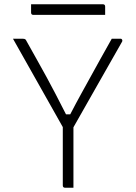

<svg xmlns="http://www.w3.org/2000/svg" viewBox="-20 -882 640 902"><path d="M325 0H286Q275 0 275 -11V-285Q216 -389 158 -492.5Q100 -596 41 -700H87Q95 -700 98.5 -697.5Q102 -695 104 -690Q133 -638 156 -597Q179 -556 199.5 -518.5Q220 -481 241.5 -439.5Q263 -398 290 -345H310Q338 -399 361.5 -441.5Q385 -484 406.5 -523Q428 -562 451.5 -604.5Q475 -647 505 -700H548Q551 -700 553.5 -696Q556 -692 554 -687Q496 -585 438 -483Q380 -381 325 -284ZM126 -862H463Q474 -862 474 -851V-812H137Q126 -812 126 -823Z"/></svg>

Font: Recursive Mn Lnr St Lt
Style: Regular
Weight: 300
Monospace: yes
Version: Version 1.079;hotconv 1.0.112;makeotfexe 2.5.65598; ttfautoh